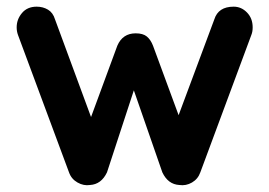

<svg xmlns="http://www.w3.org/2000/svg" viewBox="-20 -555 808 576"><path d="M681 -535Q704 -535 721 -517.5Q738 -500 738 -473Q738 -466 737 -460.5Q736 -455 734 -450L581 -38Q574 -18 556 -7.5Q538 3 518 0Q484 -2 467 -38L368 -323L394 -322L301 -38Q284 -2 250 0Q231 3 212.5 -7.5Q194 -18 187 -38L34 -450Q30 -461 30 -473Q30 -497 46 -516Q62 -535 90 -535Q109 -535 124 -526Q139 -517 145 -497L266 -169L241 -171L332 -418Q348 -455 387 -455Q409 -455 420.5 -445.5Q432 -436 439 -418L530 -171L500 -167L623 -497Q635 -535 681 -535Z"/></svg>

Font: Quicksand Light
Style: Bold
Weight: 700
Version: Version 3.004